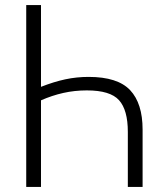

<svg xmlns="http://www.w3.org/2000/svg" viewBox="-20 -734 640 754"><path d="M141 -714V-393Q192 -413 236.5 -422.5Q281 -432 328 -432Q442 -432 491 -380Q540 -328 540 -225V0H482V-216Q482 -302 447.5 -340.5Q413 -379 321 -379Q273 -379 228.5 -369Q184 -359 141 -340V0H83V-714Z"/></svg>

Font: Noto Sans Mono Light
Style: Regular
Weight: 300
Designer: Monotype Design Team
Foundry: Monotype Imaging Inc.
Version: Version 2.014; ttfautohint (v1.8.4.7-5d5b)